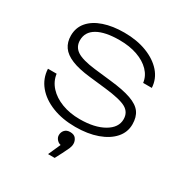

<svg xmlns="http://www.w3.org/2000/svg" viewBox="-182 -706 999 1055"><g transform="rotate(30 318.0 -178.0)"><path d="M593 -157Q593 -107 559.5 -69Q526 -31 466 -9.5Q406 12 327 12Q245 12 180.5 -13.5Q116 -39 78.5 -84.5Q41 -130 38 -190H93Q99 -145 130.5 -110.5Q162 -76 213 -56.5Q264 -37 327 -37Q421 -37 479 -70.5Q537 -104 537 -157Q537 -201 500 -222Q463 -243 365 -254L259 -266Q187 -274 142 -292.5Q97 -311 76.5 -340.5Q56 -370 56 -411Q56 -462 87 -498Q118 -534 174 -553Q230 -572 303 -572Q383 -572 445.5 -548Q508 -524 545 -482Q582 -440 585 -384H530Q525 -425 494.5 -456.5Q464 -488 414.5 -505.5Q365 -523 301 -523Q210 -523 161 -495Q112 -467 112 -414Q112 -372 146 -349.5Q180 -327 263 -317L368 -305Q452 -296 501.5 -278.5Q551 -261 572 -232Q593 -203 593 -157ZM273 216 315 122 317 139Q298 139 285 125.5Q272 112 272 96Q272 77 284 63.5Q296 50 318 50Q344 50 355 65Q366 80 366 98Q366 113 359 129Q352 145 338 172L315 216Z"/></g></svg>

Font: Unbounded ExtraLight
Style: Regular
Weight: 250
Designer: Luke Prowse, Jean-Baptiste Morizot, Fátima Lázaro, Florian Runge
Foundry: NaN
Version: Version 1.701;gftools[0.9.28.dev5+ged2979d]